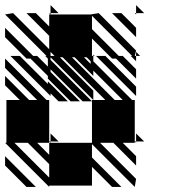

<svg xmlns="http://www.w3.org/2000/svg" viewBox="-25 -723 712 748"><path d="M166.7 5.2 -5.2 -166.7H0V-333.3H52.1L-5.2 -390.6V-427.1L88.5 -333.3H119.8L-5.2 -458.3V-494.8L156.2 -333.3H166.7V-171.9H171.9V-166.7L166.7 -171.9V-166.7H328.1H333.3V-328.1H296.9L171.9 -453.1V-442.7L286.5 -328.1H250L161.5 -416.7V-427.1L93.8 -494.8H78.1L-5.2 -578.1V-614.6L104.2 -505.2H119.8L161.5 -463.5V-494.8L151 -505.2H156.2L-5.2 -666.7L26 -671.9L166.7 -531.2V-583.3L78.1 -671.9H114.6L166.7 -619.8V-666.7H171.9L166.7 -671.9H171.9V-666.7H328.1L359.4 -671.9L505.2 -526L500 -505.2H505.2V-484.4L484.4 -505.2H489.6L333.3 -661.5V-609.4L437.5 -505.2H453.1L505.2 -453.1V-416.7L427.1 -494.8H411.5L333.3 -572.9V-505.2H338.5V-484.4L489.6 -333.3H500V-171.9H505.2V-166.7L500 -171.9V-166.7H453.1L505.2 -114.6V-78.1L416.7 -166.7H364.6L505.2 -26L500 5.2L333.3 -161.5V-109.4L447.9 5.2H411.5L333.3 -72.9V0H166.7ZM78.1 5.2 -5.2 -78.1V-114.6L114.6 5.2ZM505.2 -349 349 -505.2H385.4L505.2 -385.4ZM171.9 -349 15.6 -505.2H52.1L161.5 -395.8V-406.2L239.6 -328.1H203.1L171.9 -359.4ZM505.2 -666.7 500 -671.9H505.2ZM505.2 -578.1 411.5 -671.9H447.9L505.2 -614.6ZM505.2 -171.9H536.5L505.2 -203.1ZM171.9 -171.9H203.1L171.9 -203.1ZM505.2 -505.2H520.8L505.2 -520.8ZM338.5 -505.2H343.8L338.5 -510.4ZM328.1 -484.4 312.5 -500H302.1L328.1 -474ZM338.5 -447.9V-427.1L265.6 -500H255.2L421.9 -333.3H453.1ZM338.5 -380.2Q333.3 -385.4 328.1 -390.6L218.8 -500H208.3L338.5 -369.8V-333.3L171.9 -500V-489.6L333.3 -328.1V-333.3H385.4ZM171.9 -505.2H187.5L171.9 -520.8ZM505.2 -671.9H536.5L505.2 -703.1ZM171.9 -671.9H203.1L171.9 -703.1ZM166.7 -31.2V-83.3L83.3 -166.7H31.2ZM166.7 -119.8V-166.7H119.8Z"/></svg>

Font: 0xA000-Monochrome
Style: Monochrome
Weight: 400
Version: Version 0.1